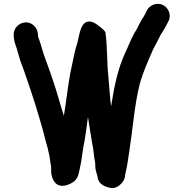

<svg xmlns="http://www.w3.org/2000/svg" viewBox="-20 -770 936 980"><path d="M241 81V103C241 131.9 255.3 163.1 274.5 173C303.3 187.9 339.8 169.8 358.5 155.5C380.4 138.7 383.4 107.9 390 77C396 54.2 400.9 4.9 406 -22C413.3 -53.8 424.2 -134.5 429 -173C436.5 -126.3 443.2 -77.5 451 -36C458 -8 458.2 27.9 465 55C465 57 465.3 60.7 466 66C466 87.7 468.6 101.7 474 118C476.3 122.7 478 128.8 478 135C481.3 156.3 494.5 171.8 517.5 181.5C540.5 191.2 559.7 192.3 575 185C596.1 174.4 619 151.1 619 120C627.9 85.9 634 42.5 640 3C656.4 -102.2 667 -239.4 693 -340C711.2 -406.9 737.9 -462.9 762 -519C775.3 -543.4 787.5 -566.9 800 -592L810 -608C821.3 -625.6 831.1 -644.1 840 -662C857.3 -696.7 836.9 -732.1 812.5 -744C777.6 -761.1 742.1 -741.3 730 -717C723.4 -703.8 716.6 -689 708 -677C692.2 -654.1 683.2 -626.2 667 -603C647.2 -567.8 635.6 -535 617 -496C581.1 -415.1 564.3 -336.8 547 -227C540.6 -274.7 537.5 -331.7 533 -380C525 -456.3 528.4 -533.1 518 -606L509 -617C502.3 -623.7 494 -630.7 484 -638C469.6 -648.6 446.2 -667.7 421 -657.5C388.1 -644.1 384.2 -582.2 373 -545C364.8 -520.4 359.4 -496 353 -464C346 -426.3 339.5 -405.8 334 -369C323.5 -306.2 316.9 -244.2 306 -179C296.1 -213.1 288.4 -233.3 279 -268C259.5 -336.1 234.4 -407.5 211 -471C199.1 -500 190.9 -538.6 180 -567C177.5 -574.5 174 -580.7 174 -588L173 -600C171 -616.7 163.5 -630.5 150.5 -641.5C108.1 -677.3 45.8 -640.8 50 -588L51 -576C54.3 -544.8 64.8 -531.9 71 -503C74.3 -491 78 -478.5 82 -465.5C90 -439.4 100.9 -417.1 109 -390C125.5 -342.6 145.3 -285 161 -234C177.2 -177.2 195.2 -124.8 209 -67C216.1 -34.1 222.4 -24.5 227 3C227.9 10.3 233 22.3 233 31C235.1 48 238.5 66.2 241 81Z"/></svg>

Font: Smoothie
Style: Regular
Weight: 400
Foundry: Cannot Into Space Fonts
Version: Version 0.8